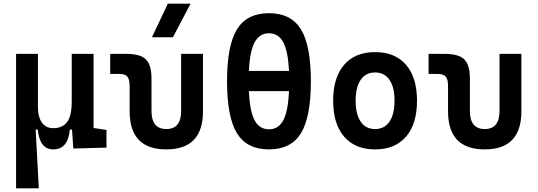

<svg xmlns="http://www.w3.org/2000/svg" viewBox="-20 -815 2970 1060"><path d="M273.9 9.8Q199.2 9.8 188.5 -99.6H176.8L194.3 224.6H68.8V-517.6H189.5V-224.6Q189.5 -168.5 211.7 -137.9Q233.9 -107.4 273.9 -107.4Q324.7 -107.4 350.3 -141.1Q376 -174.8 376 -253.9V-517.6H496.6V-108.4L567.9 -97.7V0L384.8 4.9L377.4 -99.6H365.7Q355.5 9.8 273.9 9.8Z M898.4 9.8Q695.8 9.8 695.8 -200.2V-338.4Q695.8 -376 683.6 -391.4Q671.4 -406.7 641.1 -406.7H588.4V-517.6H677.7Q754.4 -517.6 785.4 -487.1Q816.4 -456.5 816.4 -380.9V-202.6Q816.4 -102.5 898.4 -102.5Q980 -102.5 980 -202.6V-517.6H1100.6V-200.2Q1100.6 9.8 898.4 9.8ZM818.8 -609.4 906.7 -794.9H1032.2L934.6 -609.4Z M1464.8 9.8Q1343.3 9.8 1288.3 -79.3Q1233.4 -168.5 1233.4 -366.2Q1233.4 -564 1288.3 -653.1Q1343.3 -742.2 1464.8 -742.2Q1586.4 -742.2 1641.4 -653.1Q1696.3 -564 1696.3 -366.2Q1696.3 -168.5 1641.4 -79.3Q1586.4 9.8 1464.8 9.8ZM1464.8 -101.1Q1517.6 -101.1 1544.2 -151.4Q1570.8 -201.7 1575.7 -312H1354Q1358.9 -201.7 1385.5 -151.4Q1412.1 -101.1 1464.8 -101.1ZM1354 -423.3H1575.7Q1570.3 -532.2 1543.7 -581.8Q1517.1 -631.3 1464.8 -631.3Q1412.6 -631.3 1386 -581.8Q1359.4 -532.2 1354 -423.3Z M2050.8 9.8Q1940.4 9.8 1879.9 -60.5Q1819.3 -130.9 1819.3 -258.8Q1819.3 -387.2 1879.9 -457.3Q1940.4 -527.3 2050.8 -527.3Q2161.1 -527.3 2221.7 -457.3Q2282.2 -387.2 2282.2 -258.8Q2282.2 -130.9 2221.7 -60.5Q2161.1 9.8 2050.8 9.8ZM2050.8 -102.5Q2102.1 -102.5 2130.1 -143.3Q2158.2 -184.1 2158.2 -258.8Q2158.2 -334 2130.1 -374.5Q2102.1 -415 2050.8 -415Q1999.5 -415 1971.4 -374.5Q1943.4 -334 1943.4 -258.8Q1943.4 -184.1 1971.4 -143.3Q1999.5 -102.5 2050.8 -102.5Z M2656.2 9.8Q2453.6 9.8 2453.6 -200.2V-338.4Q2453.6 -376 2441.4 -391.4Q2429.2 -406.7 2398.9 -406.7H2346.2V-517.6H2435.5Q2512.2 -517.6 2543.2 -487.1Q2574.2 -456.5 2574.2 -380.9V-202.6Q2574.2 -102.5 2656.2 -102.5Q2737.8 -102.5 2737.8 -202.6V-517.6H2858.4V-200.2Q2858.4 9.8 2656.2 9.8Z"/></svg>

Font: Cascadia Mono PL SemiBold
Style: Regular
Weight: 600
Monospace: yes
Designer: Aaron Bell
Foundry: Saja Typeworks
Version: Version 2404.023; ttfautohint (v1.8.4)